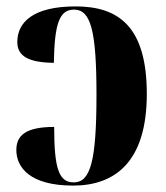

<svg xmlns="http://www.w3.org/2000/svg" viewBox="-20 -569 517 599"><path d="M208 10C339 10 438 -64 438 -276C438 -486 350 -549 216 -549C81 -549 34 -498 34 -438C34 -393 70 -374 148 -373C150 -497 166 -539 211 -539C263 -539 281 -474 281 -274C281 -65 262 0 210 0C164 0 149 -42 149 -173C58 -173 31 -145 31 -101C31 -47 73 10 208 10Z"/></svg>

Font: Noto Serif Display Condensed ExtraBold
Style: Regular
Weight: 800
Width: 3
Designer: Monotype Design Team
Foundry: Monotype Imaging Inc.
Version: Version 2.009